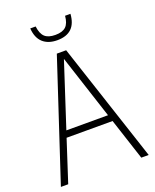

<svg xmlns="http://www.w3.org/2000/svg" viewBox="-168 -1027 906 1122"><g transform="rotate(-20 285.0 -466.0)"><path d="M12 0 256 -740H314L558 0H512L427.5 -258.5H141.5L57.5 0ZM155 -299.5H414L284.5 -697ZM286.5 -812.5Q230 -812.5 197.2 -842.5Q164.5 -872.5 160.5 -931.5H194Q199.5 -885.5 221 -865.5Q242.5 -845.5 286.5 -845.5Q330.5 -845.5 351.8 -865.5Q373 -885.5 377 -931.5H410.5Q402.5 -812.5 286.5 -812.5Z"/></g></svg>

Font: Encode Sans Condensed Condensed ExtraLight
Style: Regular
Weight: 200
Width: 3
Designer: Multiple Designers
Foundry: Impallari Type
Version: Version 3.000; ttfautohint (v1.8.3) -l 8 -r 50 -G 200 -x 14 